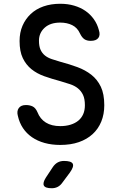

<svg xmlns="http://www.w3.org/2000/svg" viewBox="-20 -760 640 1020"><path d="M405 -582Q391 -613 363.5 -626.5Q336 -640 300 -640Q247 -640 217 -612.5Q187 -585 187 -544Q187 -514 195.5 -495.5Q204 -477 219 -465Q234 -453 255 -446Q276 -439 300 -432Q349 -419 391 -403.5Q433 -388 465 -363Q497 -338 515.5 -299.5Q534 -261 534 -201Q534 -153 518 -114Q502 -75 472 -47.5Q442 -20 399 -5Q356 10 300 10Q255 10 217 -0.5Q179 -11 150 -31Q121 -51 102 -79.5Q83 -108 75 -144Q68 -169 79.5 -185.5Q91 -202 118 -202Q138 -202 153.5 -194.5Q169 -187 179 -164Q193 -128 223.5 -109Q254 -90 300 -90Q330 -90 354.5 -97.5Q379 -105 396 -119Q413 -133 422 -153.5Q431 -174 431 -201Q431 -235 421 -256Q411 -277 393.5 -291Q376 -305 351.5 -313Q327 -321 300 -329Q255 -341 215.5 -355Q176 -369 147 -392.5Q118 -416 101 -451.5Q84 -487 84 -542Q84 -587 99.5 -623Q115 -659 143 -685.5Q171 -712 211 -726Q251 -740 300 -740Q340 -740 374 -730Q408 -720 434 -702Q460 -684 478.5 -658Q497 -632 505 -601Q514 -574 502.5 -558.5Q491 -543 462 -543Q441 -543 428 -552Q415 -561 405 -582ZM224 183 261 127Q272 111 286.5 103Q301 95 320 95Q359 95 366.5 110Q374 125 351 157L310 212Q300 226 286 233Q272 240 255 240Q220 240 213 225.5Q206 211 224 183Z"/></svg>

Font: Maple Mono Medium
Style: Regular
Weight: 500
Monospace: yes
Designer: subframe7536
Version: Version 7.000